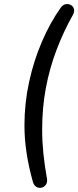

<svg xmlns="http://www.w3.org/2000/svg" viewBox="-20 -731 382 936"><path d="M140.7 157Q120.5 85.3 109.8 16.4Q99.2 -52.4 99.2 -119.4Q99.2 -228.2 121.9 -331.7Q144.5 -435.2 184.4 -527.9Q224.3 -620.7 276.3 -693.9Q286.6 -708.1 300.2 -710.5Q313.9 -712.9 325 -706.9Q336.2 -700.8 340.3 -688.1Q344.4 -675.4 335.6 -658.8Q288.5 -574.9 254.8 -485.6Q221.2 -396.4 203.3 -300.6Q185.5 -204.8 185.5 -99.1Q185.5 -42.3 191.5 17.1Q197.6 76.6 208.7 138.4Q212.1 157.3 203.9 169Q195.6 180.7 182.7 183.8Q169.9 186.9 158 180.3Q146 173.7 140.7 157Z"/></svg>

Font: Nunito Variable Extra Light
Style: Italic
Weight: 200
Italic angle: -9°
Designer: Vernon Adams
Foundry: Vernon Adams
Version: Version 3.602